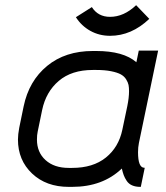

<svg xmlns="http://www.w3.org/2000/svg" viewBox="-20 -709 640 741"><path d="M142.6 -284.2 125.5 -201.2Q122.6 -188.5 122.6 -170.4Q122.6 -121.1 155.8 -91.1Q189 -61 245.1 -61H258.3Q338.9 -61 388.4 -100.8Q438 -140.6 452.1 -208L471.2 -298.8Q478 -332 478 -356.9Q478 -371.1 476.1 -381.1Q474.1 -391.1 466.8 -402.8Q459.5 -414.6 446.3 -421.9Q433.1 -429.2 408.9 -434.1Q384.8 -439 351.1 -439H338.4Q256.3 -439 206.8 -396.7Q157.2 -354.5 142.6 -284.2ZM538.6 -61.5 523.4 12.2H521.5Q502.9 12.2 489.7 6.3Q476.6 0.5 469 -11Q461.4 -22.5 457.5 -33Q453.6 -43.5 450.2 -58.6Q376.5 12.2 258.3 12.2H245.1Q158.2 12.2 103.8 -39.3Q49.3 -90.8 49.3 -170.4Q49.3 -189.9 54.2 -215.8L71.3 -298.8Q91.8 -397 161.9 -454.6Q231.9 -512.2 338.4 -512.2H351.1Q456.5 -512.2 506.3 -468.8L515.6 -513.7H590.3L516.1 -157.2Q512.7 -140.1 512.7 -121.6Q512.7 -61.5 537.1 -61.5ZM404.8 -570.8Q363.3 -570.8 328.9 -589.8Q294.4 -608.9 272.9 -642.6L334.5 -681.6Q358.4 -644 404.8 -644Q458 -644 505.4 -689L556.2 -636.2Q487.3 -570.8 404.8 -570.8Z"/></svg>

Font: Anka/Coder
Style: Italic
Weight: 400
Italic angle: -12°
Monospace: yes
Version: Version 001.100